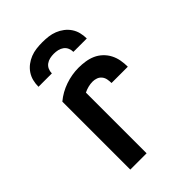

<svg xmlns="http://www.w3.org/2000/svg" viewBox="-217 -837 933 933"><g transform="rotate(-45 250.0 -370.0)"><path d="M115 0V-467Q151 -497 196 -512.5Q241 -528 287 -528Q310 -528 333 -524.5Q356 -521 376.5 -512Q397 -503 414 -487Q431 -471 441.5 -450.5Q452 -430 456 -407.5Q460 -385 460 -362H348Q348 -375 345.5 -388.5Q343 -402 334.5 -412.5Q326 -423 313.5 -427.5Q301 -432 288 -432Q272 -432 256.5 -428Q241 -424 227 -417V0ZM84 -600Q84 -621 89 -641Q94 -661 105.5 -678Q117 -695 133.5 -707.5Q150 -720 169 -727.5Q188 -735 208.5 -737.5Q229 -740 250 -740Q271 -740 291.5 -737.5Q312 -735 331 -727.5Q350 -720 366.5 -707.5Q383 -695 394.5 -678Q406 -661 411 -641Q416 -621 416 -600H324Q324 -614 318.5 -626.5Q313 -639 302 -647Q291 -655 277.5 -658Q264 -661 250 -661Q236 -661 222.5 -658Q209 -655 198 -647Q187 -639 181.5 -626.5Q176 -614 176 -600Z"/></g></svg>

Font: Moesevka
Style: Bold
Weight: 700
Monospace: yes
Designer: Belleve Invis
Foundry: Belleve Invis
Version: Version 32.5.0; ttfautohint (v1.8.4)